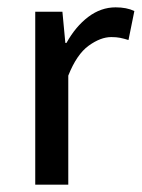

<svg xmlns="http://www.w3.org/2000/svg" viewBox="-20 -503 386 523"><path d="M76 0V-471H150L158 -386H161Q186 -431 220.5 -457Q255 -483 295 -483Q325 -483 346 -473L330 -394Q317 -398 307 -400Q297 -402 283 -402Q254 -402 221.5 -378.5Q189 -355 166 -297V0Z"/></svg>

Font: Narnoor
Style: Regular
Weight: 400
Designer: S. Sridhar Murthy
Foundry: SIL International
Version: Version 3.000